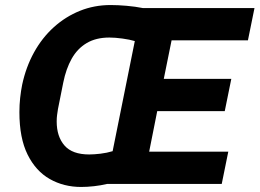

<svg xmlns="http://www.w3.org/2000/svg" viewBox="-20 -730 1030 762"><path d="M860 0H405Q380 6 353 9Q326 12 302 12Q233 12 177.5 -19.5Q122 -51 89.5 -116.5Q57 -182 57 -285Q57 -314 60 -341.5Q63 -369 68 -394Q83 -464 115 -522Q147 -580 193.5 -622Q240 -664 297 -687Q354 -710 419 -710Q448 -710 482.5 -707Q517 -704 547 -698H990L964 -570H661L630 -417H898L872 -289H604L572 -128H886ZM334 -117Q353 -117 378.5 -120Q404 -123 427 -130L515 -567Q495 -573 466 -577Q437 -581 414 -581Q361 -581 324 -559Q287 -537 264.5 -497Q242 -457 231 -402L210 -297Q208 -284 206.5 -273Q205 -262 205 -248Q205 -188 236 -152.5Q267 -117 334 -117Z"/></svg>

Font: IBM Plex Sans Var
Style: Italic
Weight: 400
Italic angle: -11.31°
Designer: Mike Abbink, Paul van der Laan, Pieter van Rosmalen
Foundry: Bold Monday
Version: Version 1.001